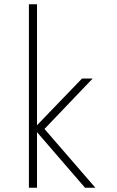

<svg xmlns="http://www.w3.org/2000/svg" viewBox="-20 -880 549 900"><path d="M115.5 0H153.5V-260.5L378.5 0H427L188.5 -275.5L414.5 -512H364.5L153.5 -293V-860H115.5Z"/></svg>

Font: Spartan ExtraLight
Style: Regular
Weight: 200
Designer: Matt Bailey, Mirko Velimirovic
Foundry: Matt Bailey
Version: Version 1.003; ttfautohint (v1.8.3)